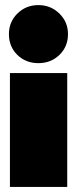

<svg xmlns="http://www.w3.org/2000/svg" viewBox="-20 -570 302 754"><path d="M15 -436Q15 -484 48.5 -517Q82 -550 131 -550Q179 -550 213 -517Q247 -484 247 -436Q247 -387 213.5 -354.5Q180 -322 131 -322Q81 -322 48 -354.5Q15 -387 15 -436ZM19 -283H244V164H19Z"/></svg>

Font: Prompt Black
Style: Regular
Weight: 900
Designer: Katatrad Team
Foundry: CadsonDemak
Version: Version 1.000